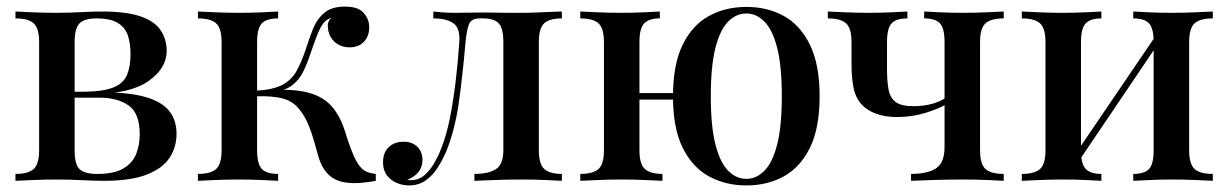

<svg xmlns="http://www.w3.org/2000/svg" viewBox="-20 -550 3737 584"><path d="M290 -515Q365 -515 408 -500Q451 -485 469 -457.5Q487 -430 487 -395Q487 -342 431 -303Q375 -264 260 -264Q260 -264 255 -265.5Q250 -267 244.5 -269Q239 -271 239 -271Q296 -272 326 -284.5Q356 -297 366.5 -322.5Q377 -348 377 -386Q377 -416 369.5 -440.5Q362 -465 339.5 -479.5Q317 -494 273 -494Q237 -494 222 -479Q207 -464 207 -422V-93Q207 -50 222 -35.5Q237 -21 276 -21Q328 -21 356 -38Q384 -55 394.5 -82.5Q405 -110 405 -142Q405 -205 371.5 -229Q338 -253 281 -253H141Q141 -253 141 -262Q141 -271 141 -271H282L293 -269Q375 -269 424 -254.5Q473 -240 495 -212Q517 -184 517 -143Q517 -103 496 -70.5Q475 -38 426.5 -19Q378 0 297 0Q266 0 229 -2Q192 -4 152 -4Q119 -4 82 -2.5Q45 -1 27 0V-21Q66 -21 82.5 -36Q99 -51 99 -93V-422Q99 -464 82.5 -479Q66 -494 27 -494V-515Q45 -514 81 -512.5Q117 -511 150 -511Q189 -511 225.5 -513Q262 -515 290 -515Z M1029 -530Q1069 -530 1086 -511Q1103 -492 1103 -467Q1103 -440 1087 -423Q1071 -406 1043 -406Q1025 -406 1010 -414Q995 -422 986 -437Q977 -452 977 -473Q977 -479 980 -485.5Q983 -492 989 -496Q973 -492 963 -478.5Q953 -465 944 -441.5Q935 -418 923 -383Q914 -356 902 -331.5Q890 -307 868.5 -290.5Q847 -274 809 -269L816 -276Q882 -280 928.5 -265Q975 -250 1001 -211Q1019 -185 1030.5 -147Q1042 -109 1056 -76Q1067 -51 1080.5 -37.5Q1094 -24 1123 -21V0Q1107 3 1090 5Q1073 7 1058 7Q1009 7 983.5 -15Q958 -37 947 -79Q942 -95 935.5 -119.5Q929 -144 918.5 -169.5Q908 -195 894 -213Q874 -241 841.5 -250Q809 -259 758 -257V-274Q811 -277 839 -292Q867 -307 882 -334Q897 -361 910 -400Q920 -432 932 -462Q944 -492 966.5 -511Q989 -530 1029 -530ZM826 -515V-494Q791 -494 776.5 -479Q762 -464 762 -422V-93Q762 -51 776.5 -36Q791 -21 826 -21V0Q809 -1 775 -2.5Q741 -4 706 -4Q672 -4 636 -2.5Q600 -1 582 0V-21Q621 -21 637.5 -36Q654 -51 654 -93V-422Q654 -464 637.5 -479Q621 -494 582 -494V-515Q600 -514 636.5 -512.5Q673 -511 708 -511Q742 -511 776 -512.5Q810 -514 826 -515Z M1689 -515V-494Q1651 -494 1635 -479Q1619 -464 1619 -422V-93Q1619 -51 1635.5 -36Q1652 -21 1689 -21V0Q1672 -1 1638.5 -2.5Q1605 -4 1565 -4Q1526 -4 1485.5 -2.5Q1445 -1 1423 0V-21Q1466 -21 1488.5 -35.5Q1511 -50 1511 -93V-422Q1511 -464 1497 -479Q1483 -494 1449 -494H1440Q1415 -494 1407.5 -478.5Q1400 -463 1396 -422Q1388 -329 1376.5 -244Q1365 -159 1338 -91Q1327 -65 1311.5 -40.5Q1296 -16 1274.5 -1Q1253 14 1224 14Q1205 14 1187 6.5Q1169 -1 1157 -16.5Q1145 -32 1145 -56Q1145 -86 1162.5 -102.5Q1180 -119 1208 -119Q1233 -119 1249 -104Q1265 -89 1265 -63Q1265 -42 1253 -27Q1241 -12 1219 -3Q1221 -2 1224.5 -2Q1228 -2 1230 -2Q1254 -2 1271.5 -17.5Q1289 -33 1301.5 -55Q1314 -77 1321 -96Q1338 -138 1348.5 -191Q1359 -244 1366 -303Q1373 -362 1377 -422Q1380 -464 1359.5 -479Q1339 -494 1298 -494V-515Q1306 -514 1323.5 -512.5Q1341 -511 1365 -511Q1385 -511 1406 -511.5Q1427 -512 1452 -512Q1474 -512 1491.5 -511.5Q1509 -511 1527.5 -511Q1546 -511 1568 -511Q1590 -511 1613.5 -512Q1637 -513 1657.5 -514Q1678 -515 1689 -515Z M2250 -529Q2314 -529 2364 -501.5Q2414 -474 2443.5 -414Q2473 -354 2473 -257Q2473 -160 2443.5 -100.5Q2414 -41 2364 -13.5Q2314 14 2250 14Q2187 14 2136.5 -13.5Q2086 -41 2056.5 -100.5Q2027 -160 2027 -257Q2027 -354 2056.5 -414Q2086 -474 2136.5 -501.5Q2187 -529 2250 -529ZM1987 -515V-494Q1954 -494 1939.5 -479Q1925 -464 1925 -422V-93Q1925 -51 1941.5 -36Q1958 -21 1995 -21V0Q1978 -1 1942 -2.5Q1906 -4 1871 -4Q1837 -4 1800 -2.5Q1763 -1 1745 0V-21Q1784 -21 1800.5 -36Q1817 -51 1817 -93V-422Q1817 -464 1800.5 -479Q1784 -494 1745 -494V-515Q1763 -514 1799 -512.5Q1835 -511 1869 -511Q1904 -511 1937.5 -512.5Q1971 -514 1987 -515ZM2081 -267V-247H1882V-267ZM2250 -509Q2219 -509 2194.5 -484Q2170 -459 2156 -404Q2142 -349 2142 -257Q2142 -166 2156 -111Q2170 -56 2194.5 -31Q2219 -6 2250 -6Q2281 -6 2305.5 -31Q2330 -56 2344 -111Q2358 -166 2358 -257Q2358 -349 2344 -404Q2330 -459 2305.5 -484Q2281 -509 2250 -509Z M3033 -515V-494Q2994 -494 2977.5 -479Q2961 -464 2961 -422V-93Q2961 -51 2977.5 -36Q2994 -21 3033 -21V0Q3016 -1 2982 -2.5Q2948 -4 2905 -4Q2864 -4 2819.5 -2.5Q2775 -1 2751 0V-21Q2800 -21 2826.5 -37.5Q2853 -54 2853 -103V-422Q2853 -464 2839 -479Q2825 -494 2791 -494V-515Q2808 -514 2840.5 -512.5Q2873 -511 2908 -511Q2942 -511 2978.5 -512.5Q3015 -514 3033 -515ZM2740 -515V-494Q2706 -494 2692 -479Q2678 -464 2678 -422V-339Q2678 -304 2682.5 -278.5Q2687 -253 2704 -240Q2721 -227 2759 -227Q2788 -227 2814.5 -234Q2841 -241 2858 -254V-233Q2838 -220 2796 -207Q2754 -194 2709 -194Q2672 -194 2645 -204Q2618 -214 2602 -231Q2583 -251 2576.5 -281.5Q2570 -312 2570 -357V-422Q2570 -464 2553.5 -479Q2537 -494 2498 -494V-515Q2516 -514 2552 -512.5Q2588 -511 2622 -511Q2657 -511 2690 -512.5Q2723 -514 2740 -515Z M3669 -515V-494Q3630 -494 3613.5 -479Q3597 -464 3597 -422V-93Q3597 -51 3613.5 -36Q3630 -21 3669 -21V0Q3652 -1 3616 -2.5Q3580 -4 3545 -4Q3511 -4 3477.5 -2.5Q3444 -1 3427 0V-21Q3461 -21 3475 -36Q3489 -51 3489 -93V-422Q3489 -464 3475 -479Q3461 -494 3427 -494V-515Q3444 -514 3476.5 -512.5Q3509 -511 3543 -511Q3578 -511 3614.5 -512.5Q3651 -514 3669 -515ZM3330 -515V-494Q3297 -494 3282.5 -479Q3268 -464 3268 -422V-93Q3268 -51 3282.5 -36Q3297 -21 3330 -21V0Q3314 -1 3281.5 -2.5Q3249 -4 3214 -4Q3180 -4 3143 -2.5Q3106 -1 3088 0V-21Q3127 -21 3143.5 -36Q3160 -51 3160 -93V-422Q3160 -464 3143.5 -479Q3127 -494 3088 -494V-515Q3106 -514 3142 -512.5Q3178 -511 3212 -511Q3247 -511 3280.5 -512.5Q3314 -514 3330 -515ZM3500 -448 3516 -437 3254 -49 3237 -61Z"/></svg>

Font: Playfair Display Medium
Style: Regular
Weight: 500
Designer: Claus Eggers Sørensen
Foundry: Claus Eggers Sørensen
Version: Version 1.203